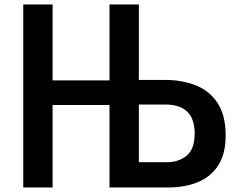

<svg xmlns="http://www.w3.org/2000/svg" viewBox="-20 -805 1040 850"><path d="M83 24.9V-785.2H212.9V-449.2H464.8V-785.2H594.7V-451.2H710.4Q788.1 -451.2 848.9 -426.3Q909.7 -401.4 944.3 -347.2Q979 -293 979 -205.6Q979 -123.5 946 -72.8Q913.1 -22 855.7 1.5Q798.3 24.9 724.6 24.9H464.8V-340.3H212.9V24.9ZM594.7 -86.9H718.8Q771 -86.9 806.4 -116Q841.8 -145 841.8 -214.4Q841.8 -342.3 711.4 -342.3H594.7Z"/></svg>

Font: BIZ UDGothic
Style: Bold
Weight: 700
Monospace: yes
Designer: TypeBank Co., Ltd.
Foundry: Morisawa Inc.
Version: Version 1.05